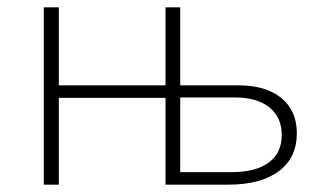

<svg xmlns="http://www.w3.org/2000/svg" viewBox="-20 -502 878 522"><path d="M99 0V-482H140V-270H430V-482H470V-270H628Q703 -270 745 -235.5Q787 -201 787 -140Q787 -73 738 -36.5Q689 0 601 0H430V-236H140V0ZM619 -237H470V-34H610Q675 -34 710.5 -60Q746 -86 746 -135Q746 -183 712.5 -210Q679 -237 619 -237Z"/></svg>

Font: Cantarell Light
Style: Regular
Weight: 300
Designer: Dave Crossland, Nikolaus Waxweiler, Florian Fecher, Jacques Le Bailly, Eben Sorkin, Alexei Vanyashin, Alexios Zavras, Em
Version: Version 0.303